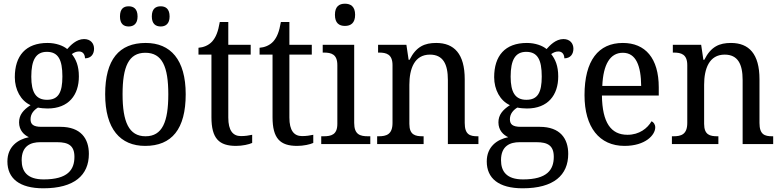

<svg xmlns="http://www.w3.org/2000/svg" viewBox="-20 -778 4221 1037"><path d="M214 239C382 239 460 168 460 53C460 -29 417 -93 306 -93H204C159 -93 145 -107 145 -134C145 -164 164 -184 185 -197C198 -194 222 -192 237 -192C351 -192 406 -265 406 -365C406 -423 390 -458 368 -486C380 -494 391 -500 407 -500C430 -500 439 -481 439 -463C473 -463 488 -487 488 -515C488 -543 470 -567 434 -567C392 -567 360 -532 343 -513C322 -531 282 -546 237 -546C118 -546 60 -476 60 -361C60 -294 92 -234 145 -210C105 -184 83 -157 83 -117C83 -74 110 -49 136 -37C75 -25 20 15 20 94C20 185 84 239 214 239ZM234 -239C174 -239 149 -279 149 -364C149 -454 174 -498 233 -498C294 -498 317 -456 317 -365C317 -278 295 -239 234 -239ZM216 191C126 191 97 147 97 87C97 9 147 -10 197 -10H289C349 -10 382 8 382 69C382 139 346 191 216 191Z M848 -635C874 -635 896 -649 896 -689C896 -731 874 -744 848 -744C821 -744 800 -731 800 -689C800 -649 821 -635 848 -635ZM675 -635C701 -635 723 -649 723 -689C723 -731 701 -744 675 -744C648 -744 628 -731 628 -689C628 -649 648 -635 675 -635ZM764 10C908 10 983 -81 983 -269C983 -456 901 -546 767 -546C623 -546 548 -456 548 -269C548 -81 630 10 764 10ZM766 -42C676 -42 642 -120 642 -269C642 -418 675 -493 765 -493C856 -493 889 -418 889 -269C889 -120 857 -42 766 -42Z M1255 10C1289 10 1325 2 1342 -6V-50C1323 -46 1305 -43 1281 -43C1238 -43 1213 -73 1213 -143V-483H1334V-536H1213V-659H1167C1158 -606 1146 -577 1126 -554C1106 -532 1078 -522 1052 -520V-483H1122V-145C1122 -30 1163 10 1255 10Z M1585 10C1619 10 1655 2 1672 -6V-50C1653 -46 1635 -43 1611 -43C1568 -43 1543 -73 1543 -143V-483H1664V-536H1543V-659H1497C1488 -606 1476 -577 1456 -554C1436 -532 1408 -522 1382 -520V-483H1452V-145C1452 -30 1493 10 1585 10Z M1843 -638C1874 -638 1898 -653 1898 -698C1898 -743 1874 -758 1843 -758C1812 -758 1789 -743 1789 -698C1789 -653 1812 -638 1843 -638ZM1715 0H1980V-42H1968C1925 -42 1893 -51 1893 -114V-536H1723V-494H1729C1770 -494 1802 -485 1802 -426V-109C1802 -50 1769 -42 1727 -42H1715Z M2017 0H2268V-42H2263C2223 -42 2191 -49 2191 -109V-320C2191 -406 2218 -483 2302 -483C2373 -483 2399 -432 2399 -346V0H2564V-42H2559C2518 -42 2490 -51 2490 -114V-350C2490 -487 2433 -546 2336 -546C2274 -546 2228 -527 2192 -455H2187L2175 -536H2022V-494H2027C2067 -494 2100 -485 2100 -426V-114C2100 -51 2066 -42 2025 -42H2017Z M2803 239C2971 239 3049 168 3049 53C3049 -29 3006 -93 2895 -93H2793C2748 -93 2734 -107 2734 -134C2734 -164 2753 -184 2774 -197C2787 -194 2811 -192 2826 -192C2940 -192 2995 -265 2995 -365C2995 -423 2979 -458 2957 -486C2969 -494 2980 -500 2996 -500C3019 -500 3028 -481 3028 -463C3062 -463 3077 -487 3077 -515C3077 -543 3059 -567 3023 -567C2981 -567 2949 -532 2932 -513C2911 -531 2871 -546 2826 -546C2707 -546 2649 -476 2649 -361C2649 -294 2681 -234 2734 -210C2694 -184 2672 -157 2672 -117C2672 -74 2699 -49 2725 -37C2664 -25 2609 15 2609 94C2609 185 2673 239 2803 239ZM2823 -239C2763 -239 2738 -279 2738 -364C2738 -454 2763 -498 2822 -498C2883 -498 2906 -456 2906 -365C2906 -278 2884 -239 2823 -239ZM2805 191C2715 191 2686 147 2686 87C2686 9 2736 -10 2786 -10H2878C2938 -10 2971 8 2971 69C2971 139 2935 191 2805 191Z M3353 10C3466 10 3519 -49 3519 -90C3519 -107 3509 -119 3499 -123C3477 -85 3433 -50 3369 -50C3280 -50 3233 -115 3231 -262H3538V-306C3538 -464 3465 -546 3344 -546C3212 -546 3137 -451 3137 -264C3137 -91 3217 10 3353 10ZM3443 -314H3233C3238 -430 3275 -493 3344 -493C3416 -493 3442 -421 3443 -314Z M3609 0H3860V-42H3855C3815 -42 3783 -49 3783 -109V-320C3783 -406 3810 -483 3894 -483C3965 -483 3991 -432 3991 -346V0H4156V-42H4151C4110 -42 4082 -51 4082 -114V-350C4082 -487 4025 -546 3928 -546C3866 -546 3820 -527 3784 -455H3779L3767 -536H3614V-494H3619C3659 -494 3692 -485 3692 -426V-114C3692 -51 3658 -42 3617 -42H3609Z"/></svg>

Font: Noto Serif Lao SemiCondensed
Style: Regular
Weight: 400
Width: 4
Designer: Monotype Design Team
Foundry: Monotype Imaging Inc.
Version: Version 2.003